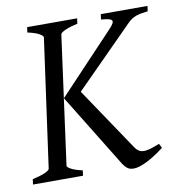

<svg xmlns="http://www.w3.org/2000/svg" viewBox="-73 -683 713 757"><g transform="rotate(-10 283.5 -304.0)"><path d="M282.2 -594.2Q251.5 -587.4 232.9 -579.1Q214.4 -570.8 212.9 -564L143.1 -50.8Q141.6 -44.9 157 -36.4Q172.4 -27.8 203.1 -21L200.2 0H0L2.9 -21Q33.7 -27.8 52.2 -35.9Q70.8 -43.9 71.8 -50.8L143.1 -564Q144 -569.8 128.9 -578.6Q113.8 -587.4 82 -594.2L85 -615.2H285.2ZM525.9 -54.2Q507.3 -40 489.5 -28.6Q471.7 -17.1 455.8 -9.3Q439.9 -1.5 426.5 2.7Q413.1 6.8 403.8 6.8Q396.5 6.8 390.4 5.6Q384.3 4.4 378.9 0.7Q373.5 -2.9 368.2 -9Q362.8 -15.1 356.9 -24.9L179.2 -314L402.8 -550.8Q415 -563.5 418.9 -571.3Q422.9 -579.1 419.2 -583.7Q415.5 -588.4 404.5 -590.6Q393.6 -592.8 377 -594.2L379.9 -615.2H566.9L564 -594.2Q548.8 -592.3 537.4 -590.3Q525.9 -588.4 516.6 -585Q507.3 -581.5 499.5 -576.7Q491.7 -571.8 483.9 -564L249 -327.6L418 -76.2Q424.8 -65.9 432.6 -60.5Q440.4 -55.2 451.4 -54.4Q462.4 -53.7 478.3 -58.1Q494.1 -62.5 517.1 -71.8Z"/></g></svg>

Font: Akkhara
Style: Italic
Weight: 400
Italic angle: -7°
Designer: J. Victor Gaultney
Version: Version 1.00 June 13, 2006, initial release